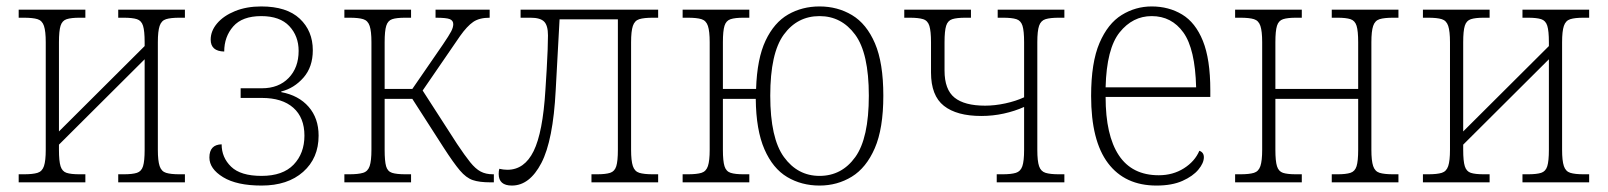

<svg xmlns="http://www.w3.org/2000/svg" viewBox="-20 -566 4991 596"><path d="M38 0V-25H54Q82 -25 96.5 -29.5Q111 -34 116.5 -50.5Q122 -67 122 -101V-435Q122 -469 116.5 -485.5Q111 -502 96.5 -506.5Q82 -511 54 -511H38V-536H245V-511H227Q201 -511 187 -506.5Q173 -502 168 -486Q163 -470 163 -435V-158L429 -423V-435Q429 -470 424 -486Q419 -502 405 -506.5Q391 -511 364 -511H347V-536H554V-511H537Q510 -511 495.5 -506.5Q481 -502 475.5 -485.5Q470 -469 470 -435V-101Q470 -67 475.5 -50.5Q481 -34 495.5 -29.5Q510 -25 537 -25H554V0H347V-25H364Q391 -25 405 -29.5Q419 -34 424 -50Q429 -66 429 -101V-382L163 -117V-101Q163 -66 168 -50Q173 -34 186.5 -29.5Q200 -25 227 -25H245V0Z M792 10Q715 10 672.5 -16Q630 -42 630 -77Q630 -117 668 -118Q668 -77 697.5 -48.5Q727 -20 792 -20Q858 -20 891.5 -55Q925 -90 925 -145Q925 -201 890.5 -231.5Q856 -262 793 -262H727V-292H793Q845 -292 876 -324Q907 -356 907 -408Q907 -454 878 -485Q849 -516 791 -516Q732 -516 704 -484Q676 -452 676 -406Q634 -407 634 -443Q634 -470 654 -493.5Q674 -517 709.5 -531.5Q745 -546 791 -546Q870 -546 910.5 -508Q951 -470 951 -410Q951 -358 922 -325Q893 -292 853 -282V-280Q907 -270 938 -234.5Q969 -199 969 -145Q969 -75 921 -32.5Q873 10 792 10Z M1049 0V-25H1064Q1092 -25 1107 -29.5Q1122 -34 1127.5 -50.5Q1133 -67 1133 -101V-435Q1133 -469 1127.5 -485.5Q1122 -502 1107.5 -506.5Q1093 -511 1065 -511H1049V-536H1256V-511H1238Q1211 -511 1197.5 -506.5Q1184 -502 1179 -486Q1174 -470 1174 -435V-290H1260L1355 -428Q1374 -456 1380.5 -468.5Q1387 -481 1387 -491Q1387 -502 1376.5 -506.5Q1366 -511 1332 -511V-536H1500V-511Q1468 -511 1449 -498Q1430 -485 1408 -454L1292 -285L1399 -119Q1423 -83 1439.5 -62.5Q1456 -42 1472 -33.5Q1488 -25 1510 -25H1513V0H1502Q1468 0 1447.5 -7Q1427 -14 1407.5 -37Q1388 -60 1357 -108L1260 -259H1174V-101Q1174 -66 1178.5 -50Q1183 -34 1197 -29.5Q1211 -25 1239 -25H1256V0Z M1569 10Q1528 10 1528 -26Q1528 -31 1528.5 -35Q1529 -39 1530 -42Q1543 -39 1555 -39Q1608 -39 1636.5 -97Q1665 -155 1673 -286Q1675 -317 1677 -350Q1679 -383 1680 -411.5Q1681 -440 1681 -456Q1681 -487 1669 -499Q1657 -511 1627 -511H1596V-536H2023V-511H2007Q1979 -511 1964.5 -506.5Q1950 -502 1944.5 -485.5Q1939 -469 1939 -435V-101Q1939 -67 1944.5 -50.5Q1950 -34 1964.5 -29.5Q1979 -25 2007 -25H2023V0H1816V-25H1833Q1860 -25 1874 -29.5Q1888 -34 1893 -50Q1898 -66 1898 -101V-506H1717L1705 -286Q1697 -130 1660.5 -60Q1624 10 1569 10Z M2524 10Q2468 10 2423.5 -16.5Q2379 -43 2353 -102.5Q2327 -162 2326 -259H2224V-101Q2224 -66 2229 -50Q2234 -34 2248 -29.5Q2262 -25 2288 -25H2306V0H2099V-25H2115Q2143 -25 2157.5 -29.5Q2172 -34 2177.5 -50.5Q2183 -67 2183 -101V-435Q2183 -469 2177.5 -485.5Q2172 -502 2157.5 -506.5Q2143 -511 2115 -511H2099V-536H2306V-511H2288Q2262 -511 2248 -506.5Q2234 -502 2229 -486Q2224 -470 2224 -435V-290H2327Q2330 -384 2356.5 -440Q2383 -496 2426.5 -521Q2470 -546 2524 -546Q2580 -546 2625 -519Q2670 -492 2696 -431.5Q2722 -371 2722 -269Q2722 -167 2695.5 -106Q2669 -45 2624 -17.5Q2579 10 2524 10ZM2524 -20Q2593 -20 2635 -78.5Q2677 -137 2677 -269Q2677 -401 2634.5 -458.5Q2592 -516 2524 -516Q2455 -516 2413 -458.5Q2371 -401 2371 -269Q2371 -137 2413.5 -78.5Q2456 -20 2524 -20Z M3074 0V-25H3092Q3119 -25 3133.5 -29.5Q3148 -34 3153.5 -50Q3159 -66 3159 -101V-234Q3130 -221 3096 -213.5Q3062 -206 3026 -206Q2950 -206 2910 -237.5Q2870 -269 2870 -341V-435Q2870 -469 2865 -485.5Q2860 -502 2845.5 -506.5Q2831 -511 2804 -511H2787V-536H2994V-511H2977Q2950 -511 2936 -506.5Q2922 -502 2917 -486Q2912 -470 2912 -435V-347Q2912 -288 2943 -263Q2974 -238 3038 -238Q3068 -238 3100.5 -245Q3133 -252 3159 -264V-435Q3159 -470 3154 -486Q3149 -502 3135 -506.5Q3121 -511 3094 -511H3077V-536H3284V-511H3267Q3240 -511 3225.5 -506.5Q3211 -502 3205.5 -486Q3200 -470 3200 -435V-101Q3200 -66 3205.5 -50Q3211 -34 3225.5 -29.5Q3240 -25 3267 -25H3284V0Z M3570 10Q3472 10 3419.5 -59.5Q3367 -129 3367 -268Q3367 -372 3393 -432.5Q3419 -493 3462 -519.5Q3505 -546 3555 -546Q3608 -546 3649.5 -521Q3691 -496 3714 -439Q3737 -382 3737 -286V-265H3412Q3412 -146 3453 -84Q3494 -22 3577 -22Q3621 -22 3655 -43.5Q3689 -65 3703 -98Q3717 -93 3717 -78Q3717 -60 3700 -39.5Q3683 -19 3650.5 -4.5Q3618 10 3570 10ZM3693 -295Q3690 -414 3653.5 -465Q3617 -516 3555 -516Q3496 -516 3455.5 -465.5Q3415 -415 3412 -295Z M3814 0V-25H3830Q3858 -25 3872.5 -29.5Q3887 -34 3892.5 -50.5Q3898 -67 3898 -101V-435Q3898 -469 3892.5 -485.5Q3887 -502 3872.5 -506.5Q3858 -511 3830 -511H3814V-536H4021V-511H4003Q3977 -511 3963 -506.5Q3949 -502 3944 -486Q3939 -470 3939 -435V-290H4196V-435Q4196 -470 4191 -486Q4186 -502 4172 -506.5Q4158 -511 4132 -511H4114V-536H4321V-511H4305Q4277 -511 4262.5 -506.5Q4248 -502 4242.5 -485.5Q4237 -469 4237 -435V-101Q4237 -67 4242.5 -50.5Q4248 -34 4262.5 -29.5Q4277 -25 4305 -25H4321V0H4114V-25H4132Q4158 -25 4172 -29.5Q4186 -34 4191 -50Q4196 -66 4196 -101V-259H3939V-101Q3939 -66 3944 -50Q3949 -34 3962.5 -29.5Q3976 -25 4003 -25H4021V0Z M4397 0V-25H4413Q4441 -25 4455.5 -29.5Q4470 -34 4475.5 -50.5Q4481 -67 4481 -101V-435Q4481 -469 4475.5 -485.5Q4470 -502 4455.5 -506.5Q4441 -511 4413 -511H4397V-536H4604V-511H4586Q4560 -511 4546 -506.5Q4532 -502 4527 -486Q4522 -470 4522 -435V-158L4788 -423V-435Q4788 -470 4783 -486Q4778 -502 4764 -506.5Q4750 -511 4723 -511H4706V-536H4913V-511H4896Q4869 -511 4854.5 -506.5Q4840 -502 4834.5 -485.5Q4829 -469 4829 -435V-101Q4829 -67 4834.5 -50.5Q4840 -34 4854.5 -29.5Q4869 -25 4896 -25H4913V0H4706V-25H4723Q4750 -25 4764 -29.5Q4778 -34 4783 -50Q4788 -66 4788 -101V-382L4522 -117V-101Q4522 -66 4527 -50Q4532 -34 4545.5 -29.5Q4559 -25 4586 -25H4604V0Z"/></svg>

Font: Noto Serif SemiCondensed ExtraLight
Style: Regular
Weight: 200
Width: 4
Designer: Monotype Design Team
Foundry: Monotype Imaging Inc.
Version: Version 2.014